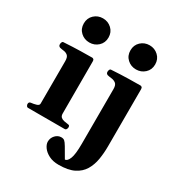

<svg xmlns="http://www.w3.org/2000/svg" viewBox="-220 -879 1141 1236"><g transform="rotate(30 350.0 -261.0)"><path d="M51.8 0Q43.5 0 39.3 -7.3Q35.2 -14.6 35.2 -20Q35.2 -36.6 51.3 -37.9Q69.3 -39.6 88.4 -45.2Q107.4 -50.8 107.4 -64.5L107.9 -379.9Q107.9 -410.2 95.2 -420.9Q82.5 -431.6 65.4 -433.6Q48.3 -435.5 35.2 -439Q30.3 -441.4 26.9 -445.3Q23.4 -449.2 23.4 -458.5Q23.4 -464.4 26.4 -471.9Q29.3 -479.5 35.2 -480Q105 -484.4 161.3 -485.6Q217.7 -486.8 247.6 -486.8Q251.5 -486.8 256.8 -482.9Q262.2 -479 262.2 -467.1V-80.6Q262.2 -61.8 272.2 -53.3Q282.2 -44.8 296.1 -42.2Q310.1 -39.6 321.8 -38.1Q332 -37.1 335.7 -34.2Q339.4 -31.2 339.4 -20Q339.4 -14.6 335.2 -7.3Q331.1 0 322.8 0ZM181.6 -561.5Q143.6 -561.5 116.7 -586.4Q89.8 -611.3 89.8 -650.9Q89.8 -690.4 116.7 -715.6Q143.6 -740.7 181.6 -740.7Q219.2 -740.7 246.3 -715.6Q273.4 -690.4 273.4 -650.9Q273.4 -611.3 246.3 -586.4Q219.2 -561.5 181.6 -561.5ZM403.8 219.2Q361.8 219.2 331.5 203.9Q301.3 188.5 285.4 166.3Q269.5 144 269.5 124Q269.5 96.7 288.1 76.7Q306.6 56.6 332 56.6Q346.7 56.6 355.7 63.7Q364.7 70.8 378.9 94.7Q393.1 118.7 422.4 169.4Q440.9 169.4 453.6 137.2Q466.3 105 466.3 27.8L466.8 -379.9Q466.8 -410.2 452.9 -420.9Q439 -431.6 420.7 -433.6Q402.3 -435.5 389.2 -439Q384.3 -441.4 380.9 -445.3Q377.4 -449.2 377.4 -458.5Q377.4 -464.4 380.4 -471.9Q383.3 -479.5 389.2 -480Q458 -484.4 517.3 -485.6Q576.7 -486.8 606.4 -486.8Q610.4 -486.8 615.7 -482.9Q621.1 -479 621.1 -467.3L620.6 -43Q620.6 7.3 612.8 54.2Q605 101.1 582.8 138.4Q560.5 175.8 517.6 197.5Q474.6 219.2 403.8 219.2ZM528.3 -561.5Q490.2 -561.5 463.4 -586.4Q436.5 -611.3 436.5 -650.9Q436.5 -690.4 463.4 -715.6Q490.2 -740.7 528.3 -740.7Q565.9 -740.7 593 -715.6Q620.1 -690.4 620.1 -650.9Q620.1 -611.3 593 -586.4Q565.9 -561.5 528.3 -561.5Z"/></g></svg>

Font: Gelasio
Style: Regular
Weight: 400
Designer: Eben Sorkin
Foundry: Eben Sorkin
Version: Version 1.008